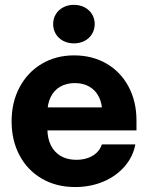

<svg xmlns="http://www.w3.org/2000/svg" viewBox="-20 -754 604 786"><path d="M27.5 -257.4Q27.5 -335.4 60.1 -396.7Q92.7 -458.1 150.9 -492.7Q209.1 -527.3 282.9 -527.3Q358.1 -527.3 416.2 -493.5Q474.3 -459.6 506.5 -399Q538.7 -338.5 538.7 -260.6V-220.1H79.7V-314.3H466.8L398.6 -292.9Q398.6 -329.7 385 -357.1Q371.3 -384.6 345.9 -399.2Q320.6 -413.9 286.1 -413.9Q251.9 -413.9 226.6 -399.2Q201.4 -384.6 187.7 -357.1Q174 -329.7 174 -292.9V-227Q174 -188.5 187.9 -159.8Q201.9 -131.1 228.6 -115.4Q255.3 -99.8 292.3 -99.8Q318.8 -99.8 340.3 -107.5Q361.8 -115.2 376.3 -129.4Q390.7 -143.7 397.1 -162.8H534Q524.5 -111.9 489.9 -72.3Q455.4 -32.6 402.7 -10.4Q350 11.7 287.6 11.7Q210.4 11.7 151.4 -22.7Q92.3 -57.1 59.9 -118.2Q27.5 -179.3 27.5 -257.4ZM197.6 -655.4Q197.6 -677.7 208.5 -695.8Q219.4 -713.8 238.9 -724Q258.4 -734.2 282.6 -734.2Q306.8 -734.2 326.3 -724Q345.8 -713.8 356.7 -695.8Q367.7 -677.7 367.7 -655.4Q367.7 -633.1 356.7 -614.9Q345.8 -596.8 326.3 -586.6Q306.8 -576.4 282.6 -576.4Q258.4 -576.4 238.9 -586.6Q219.4 -596.8 208.5 -614.9Q197.6 -633.1 197.6 -655.4Z"/></svg>

Font: Intratopia Thin
Style: Regular
Weight: 100
Designer: Rasmus Andersson
Foundry: rsms
Version: Version 3.000;Glyphs 3.2.3 (3260)